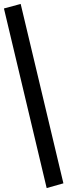

<svg xmlns="http://www.w3.org/2000/svg" viewBox="-27 -764 342 975"><path d="M210 191 -7 -721 78 -744 295 167Z"/></svg>

Font: Piazzolla ExtraBold
Style: Italic
Weight: 800
Italic angle: -11.3°
Designer: Juan Pablo del Peral
Foundry: Huerta Tipografica
Version: Version 1.330